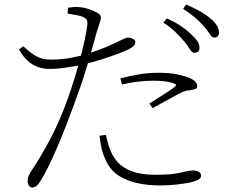

<svg xmlns="http://www.w3.org/2000/svg" viewBox="-20 -789 1040 847"><path d="M792 -607Q776 -626 754 -647.5Q732 -669 701 -689L716 -708Q753 -691 779 -673.5Q805 -656 822 -639Q842 -621 851 -607Q860 -593 860 -578Q860 -567 854 -561.5Q848 -556 838 -556Q827 -556 817.5 -572Q808 -588 792 -607ZM878 -674Q861 -694 840.5 -711.5Q820 -729 788 -750L801 -769Q839 -753 865.5 -737.5Q892 -722 909 -707Q929 -690 937.5 -675Q946 -660 946 -645Q946 -634 940 -628.5Q934 -623 925 -623Q915 -623 905 -639.5Q895 -656 878 -674ZM278 -729 280 -755Q294 -757 306.5 -758Q319 -759 336 -757Q349 -756 370 -749.5Q391 -743 408 -733.5Q425 -724 425 -713Q425 -706 422 -695.5Q419 -685 415 -673Q411 -661 407 -649Q398 -616 384 -566Q370 -516 352.5 -460Q335 -404 315 -352Q296 -298 275 -244Q254 -190 233 -140.5Q212 -91 192 -51Q172 -11 155 15Q146 28 139 33Q132 38 121 38Q113 38 107.5 29.5Q102 21 102 10Q102 3 103 -2.5Q104 -8 107 -14.5Q110 -21 115 -30Q157 -92 200 -172.5Q243 -253 282 -362Q296 -402 309.5 -446Q323 -490 334.5 -533.5Q346 -577 354 -614.5Q362 -652 365 -679Q367 -695 361.5 -703Q356 -711 342 -716Q326 -721 309 -724Q292 -727 278 -729ZM83 -585Q112 -557 139 -541.5Q166 -526 204 -526Q249 -526 290.5 -533.5Q332 -541 364 -551Q412 -566 450.5 -582.5Q489 -599 516 -613Q526 -618 533 -620.5Q540 -623 546 -623Q553 -623 560 -620.5Q567 -618 572 -614Q577 -610 577 -605Q577 -594 570.5 -587Q564 -580 547 -571Q537 -566 504.5 -553.5Q472 -541 430 -527.5Q388 -514 348 -505Q317 -498 276 -491.5Q235 -485 197 -485Q171 -485 147 -493.5Q123 -502 102 -521Q81 -540 64 -571ZM518 -416 511 -443Q546 -453 590 -460.5Q634 -468 679 -468Q729 -468 763.5 -460.5Q798 -453 817 -445Q832 -438 841 -429Q850 -420 850 -409Q850 -398 840 -395.5Q830 -393 818 -391Q804 -390 792.5 -386Q781 -382 761 -371Q742 -361 710.5 -343.5Q679 -326 653 -312L639 -332Q657 -344 680.5 -358.5Q704 -373 724 -386.5Q744 -400 751 -406Q763 -416 747 -421Q728 -428 704.5 -430.5Q681 -433 658 -433Q621 -433 585.5 -428.5Q550 -424 518 -416ZM447 -194 419 -190Q422 -162 428.5 -133Q435 -104 451 -73Q471 -34 507 -12Q543 10 589 19.5Q635 29 685 29Q726 29 759.5 25Q793 21 815 17Q834 13 850.5 6Q867 -1 867 -14Q867 -22 862 -27Q857 -32 849 -34.5Q841 -37 832 -37Q816 -37 797.5 -32Q779 -27 748.5 -22.5Q718 -18 665 -18Q599 -18 553 -37Q507 -56 482 -96Q468 -119 460 -145Q452 -171 447 -194Z"/></svg>

Font: Noto Serif HK
Style: Regular
Weight: 200
Designer: Ryoko NISHIZUKA 西塚涼子 (kana & ideographs); Frank Grießhammer (Latin, Greek & Cyrillic); Wenlong ZHANG 张文龙 (bopomofo); San
Foundry: Adobe
Version: Version 2.001;hotconv 1.1.0;makeotfexe 2.6.0